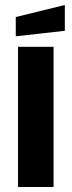

<svg xmlns="http://www.w3.org/2000/svg" viewBox="-20 -747 286 767"><path d="M52 0V-560H194V0ZM43 -602V-679L239 -727V-624Z"/></svg>

Font: Tektur SemiBold
Style: Regular
Weight: 600
Designer: Adam Jagosz
Foundry: Adam Jagosz
Version: Version 1.005;gftools[0.9.30]